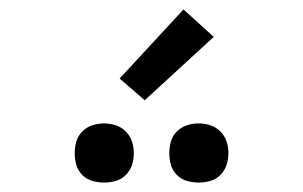

<svg xmlns="http://www.w3.org/2000/svg" viewBox="-20 -1004 640 406"><path d="M400 -618Q387 -618 375 -621.5Q363 -625 354 -634Q345 -643 341.5 -655Q338 -667 338 -680Q338 -693 341.5 -705Q345 -717 354 -726Q363 -735 375 -739Q387 -743 400 -743Q413 -743 425 -739Q437 -735 446 -726Q455 -717 459 -705Q463 -693 463 -680Q463 -667 459 -655Q455 -643 446 -634Q437 -625 425 -621.5Q413 -618 400 -618ZM200 -618Q187 -618 175 -621.5Q163 -625 154 -634Q145 -643 141.5 -655Q138 -667 138 -680Q138 -693 141.5 -705Q145 -717 154 -726Q163 -735 175 -739Q187 -743 200 -743Q213 -743 225 -739Q237 -735 246 -726Q255 -717 259 -705Q263 -693 263 -680Q263 -667 259 -655Q255 -643 246 -634Q237 -625 225 -621.5Q213 -618 200 -618ZM286 -792 233 -838 368 -984 432 -926Z"/></svg>

Font: Iosevka Curly Extended
Style: Regular
Weight: 400
Width: 7
Monospace: yes
Designer: Belleve Invis
Foundry: Belleve Invis
Version: Version 11.1.0; ttfautohint (v1.8.3)